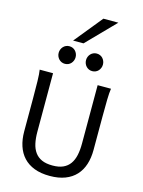

<svg xmlns="http://www.w3.org/2000/svg" viewBox="-168 -1284 1039 1391"><g transform="rotate(15 351.5 -588.5)"><path d="M612.8 -712.9Q607.9 -683.6 606.7 -630.1Q605.5 -576.7 605.5 -500.5V-251.5Q605.5 -191.9 589.8 -143.3Q574.2 -94.7 542.2 -60.1Q510.3 -25.4 461.4 -6.6Q412.6 12.2 346.7 12.2Q279.8 12.2 230.7 -6.6Q181.6 -25.4 149.4 -60.1Q117.2 -94.7 101.3 -143.3Q85.4 -191.9 85.4 -251.5V-500.5Q85.4 -572.8 84.2 -628.2Q83 -683.6 78.1 -712.9H178.2V-273.4Q178.2 -225.6 186.5 -187.3Q194.8 -148.9 214.4 -121.8Q233.9 -94.7 266.1 -80.3Q298.3 -65.9 346.7 -65.9Q394 -65.9 425.8 -80.3Q457.5 -94.7 476.8 -121.8Q496.1 -148.9 504.4 -187.3Q512.7 -225.6 512.7 -273.4V-712.9ZM179.2 -866.7Q179.2 -880.4 184.1 -892.3Q189 -904.3 197.5 -913.3Q206.1 -922.4 217.5 -927.5Q229 -932.6 242.7 -932.6Q256.3 -932.6 268.1 -927.5Q279.8 -922.4 288.1 -913.3Q296.4 -904.3 301.3 -892.3Q306.2 -880.4 306.2 -866.7Q306.2 -853 301.3 -841.1Q296.4 -829.1 288.1 -820.1Q279.8 -811 268.1 -805.9Q256.3 -800.8 242.7 -800.8Q229 -800.8 217.5 -805.9Q206.1 -811 197.5 -820.1Q189 -829.1 184.1 -841.1Q179.2 -853 179.2 -866.7ZM384.3 -866.7Q384.3 -880.4 389.2 -892.3Q394 -904.3 402.6 -913.3Q411.1 -922.4 422.6 -927.5Q434.1 -932.6 447.8 -932.6Q461.4 -932.6 473.1 -927.5Q484.9 -922.4 493.2 -913.3Q501.5 -904.3 506.3 -892.3Q511.2 -880.4 511.2 -866.7Q511.2 -853 506.3 -841.1Q501.5 -829.1 493.2 -820.1Q484.9 -811 473.1 -805.9Q461.4 -800.8 447.8 -800.8Q434.1 -800.8 422.6 -805.9Q411.1 -811 402.6 -820.1Q394 -829.1 389.2 -841.1Q384.3 -853 384.3 -866.7ZM540.5 -1189 335.4 -979H257.3L428.2 -1189Z"/></g></svg>

Font: Andika Compact
Style: Regular
Weight: 400
Designer: Victor Gaultney, Annie Olsen, Julie Remington, Don Collingsworth, Eric Hays, Becca Hirsbrunner
Foundry: SIL International
Version: Version 5.000 ; LnSpcTght